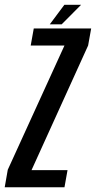

<svg xmlns="http://www.w3.org/2000/svg" viewBox="-54 -796 408 816"><path d="M-34 0 -21 -74.5 220 -602.5H76.5L89.5 -675H333.5L320.5 -602.5L80 -73H233L220 0ZM157.5 -692.5 219.5 -775.5H290.5L208 -692.5Z"/></svg>

Font: Anybody Condensed Medium
Style: Italic
Weight: 500
Width: 3
Italic angle: -10°
Designer: Tyler Finck
Foundry: Etcetera Type Company
Version: Version 1.010; ttfautohint (v1.8.3) -l 8 -r 50 -G 200 -x 14 